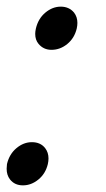

<svg xmlns="http://www.w3.org/2000/svg" viewBox="-30 -545 320 578"><path d="M125 -395Q101 -395 86 -413Q76 -425 76 -443Q76 -450 78 -459Q85 -489 106.5 -507Q128 -525 153 -525Q178 -525 193 -507Q203 -494 203 -476Q203 -468 201 -459Q194 -430 172.5 -412.5Q151 -395 125 -395ZM39 13Q14 13 0 -5Q-10 -18 -10 -37L-9 -51Q-2 -81 19.5 -99Q41 -117 66 -117Q92 -117 106 -99Q116 -86 116 -68Q116 -60 114 -51Q107 -22 85.5 -4.5Q64 13 39 13Z"/></svg>

Font: l_WÎeÑOS 300W
Style: Regular
Weight: 300
Designer: R?O
Version: Version 2.00 June 21, 2023